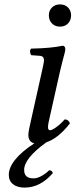

<svg xmlns="http://www.w3.org/2000/svg" viewBox="-20 -644 343 873"><path d="M220.2 143.1Q163.6 209 91.8 209Q58.6 209 39.3 193.6Q20 178.2 20 150.9Q20 117.7 50 80.8Q80.1 43.9 136.2 7.8Q108.9 1 108.9 -30.8Q108.9 -46.9 125 -115.2L170.9 -320.8Q180.2 -361.8 180.2 -369.1Q180.2 -388.7 162.1 -390.1L122.1 -393.1Q117.2 -399.9 116.7 -408.2Q116.2 -416.5 121.1 -422.9Q213.4 -424.8 264.2 -436Q276.9 -436 276.9 -419.9Q276.9 -413.6 273.9 -402.3Q271 -391.1 264.6 -367.4Q258.3 -343.8 252.9 -319.8L209 -124Q198.2 -80.1 198.2 -65.9Q198.2 -51.8 208 -51.8Q216.3 -51.8 236.1 -65.9Q255.9 -80.1 273.9 -101.1Q292 -101.1 297.9 -83Q244.6 -14.6 190.9 2.9Q89.8 75.7 89.8 128.9Q89.8 167 131.8 167Q164.1 167 204.1 129.9Q217.3 131.3 220.2 143.1ZM202.1 -574.2Q202.1 -595.7 216.3 -609.9Q230.5 -624 252.9 -624Q275.4 -624 289.3 -609.9Q303.2 -595.7 303.2 -574.2Q303.2 -551.8 289.3 -537.4Q275.4 -522.9 252.9 -522.9Q230.5 -522.9 216.3 -537.4Q202.1 -551.8 202.1 -574.2Z"/></svg>

Font: Common Serif News
Style: Italic
Weight: 450
Italic angle: -12°
Designer: Philipp H. Poll, Khaled Hosny
Foundry: Stefan Peev, Context Ltd.
Version: Version 1.026